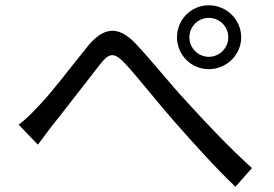

<svg xmlns="http://www.w3.org/2000/svg" viewBox="-20 -733 1040 730"><path d="M700 -591C700 -632 733 -665 774 -665C815 -665 848 -632 848 -591C848 -551 815 -517 774 -517C733 -517 700 -551 700 -591ZM653 -591C653 -524 707 -470 774 -470C841 -470 897 -524 897 -591C897 -659 841 -713 774 -713C707 -713 653 -659 653 -591ZM51 -259 124 -183C140 -203 162 -235 183 -261C232 -322 315 -431 361 -489C394 -531 413 -537 455 -492C502 -442 577 -346 641 -273C709 -196 800 -94 875 -23L938 -94C849 -174 752 -278 692 -344C628 -412 550 -511 492 -571C427 -637 373 -628 316 -560C259 -491 175 -378 122 -325C96 -297 75 -277 51 -259Z"/></svg>

Font: Source Han Sans KR Regular
Style: Regular
Weight: 400
Designer: Ryoko NISHIZUKA (kana & ideographs); Paul D. Hunt (Latin, Greek & Cyrillic); Wenlong ZHANG (bopomofo); Sandoll Communica
Foundry: Adobe Systems Incorporated
Version: Version 1.004;PS 1.004;hotconv 1.0.82;makeotf.lib2.5.63406